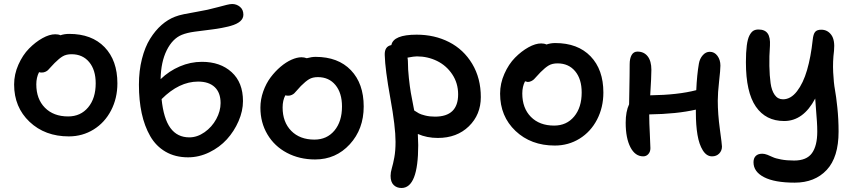

<svg xmlns="http://www.w3.org/2000/svg" viewBox="-20 -731 4292 963"><path d="M325.2 -46.9Q205.6 -46.9 128.2 -120.1Q50.8 -193.4 50.8 -307.1Q50.8 -358.4 72.3 -406.7Q93.8 -455.1 125.7 -487.5Q157.7 -520 192.9 -539.6Q228 -559.1 256.8 -559.1Q273.4 -559.1 283.2 -554.2Q303.2 -561 327.1 -561Q440.4 -561 504.6 -494.4Q568.8 -427.7 568.8 -313Q568.8 -238.3 537.1 -177.2Q505.4 -116.2 449.5 -81.5Q393.6 -46.9 325.2 -46.9ZM162.1 -308.1Q162.1 -234.4 205.3 -190.7Q248.5 -147 321.8 -147Q384.3 -147 422.1 -192.4Q460 -237.8 460 -313Q460 -380.4 427.2 -419.7Q394.5 -459 338.9 -459Q312.5 -459 294.9 -448.7Q277.3 -438.5 253.9 -415Q246.1 -407.2 235.6 -395.5Q225.1 -383.8 220.7 -379.4Q216.3 -375 208 -371.1Q199.7 -367.2 189.9 -367.2Q179.7 -367.2 175.8 -369.1Q162.1 -342.3 162.1 -308.1Z M923.3 58.1Q858.9 58.1 810.5 30Q762.2 2 733.4 -48.3Q704.6 -98.6 690.7 -163.1Q676.8 -227.5 676.8 -306.2Q676.8 -376 691.9 -435.5Q707 -495.1 732.9 -536.6Q758.8 -578.1 790.3 -605.7Q821.8 -633.3 857.4 -647Q875.5 -654.3 902.8 -659.9Q930.2 -665.5 965.8 -671.6Q1001.5 -677.7 1020.5 -682.1Q1044.4 -687.5 1072.8 -695.1Q1101.1 -702.6 1117.7 -706.8Q1134.3 -710.9 1144.5 -710.9Q1166.5 -710.9 1183.6 -696.8Q1200.7 -682.6 1200.7 -657.2Q1200.7 -619.1 1136.7 -601.1Q1093.3 -589.4 1043.5 -583.3Q993.7 -577.1 955.8 -572Q918 -566.9 891.6 -556.2Q845.2 -537.1 816.2 -478.8Q787.1 -420.4 785.6 -334Q828.1 -375 881.8 -397.9Q935.5 -420.9 992.7 -420.9Q1085 -420.9 1141.8 -369.1Q1198.7 -317.4 1198.7 -224.1Q1198.7 -174.3 1176.5 -123.3Q1154.3 -72.3 1117.9 -32.2Q1081.5 7.8 1029.8 33Q978 58.1 923.3 58.1ZM973.6 -321.8Q878.4 -321.8 790.5 -233.9Q800.3 -136.2 834.7 -89.1Q869.1 -42 929.7 -42Q969.2 -42 1006.1 -67.9Q1043 -93.8 1064.7 -133.8Q1086.4 -173.8 1086.4 -213.9Q1086.4 -266.1 1057.1 -293.9Q1027.8 -321.8 973.6 -321.8Z M1560.5 68.8Q1481.9 68.8 1419.2 35.6Q1356.4 2.4 1321.3 -56.9Q1286.1 -116.2 1286.1 -190.9Q1286.1 -232.4 1300.3 -272.5Q1314.5 -312.5 1337.2 -342.8Q1359.9 -373 1387.2 -396.2Q1414.6 -419.4 1442.1 -431.6Q1469.7 -443.8 1492.2 -443.8Q1505.4 -443.8 1518.6 -439Q1543.5 -445.8 1562.5 -445.8Q1675.8 -445.8 1740 -378.9Q1804.2 -312 1804.2 -196.8Q1804.2 -83.5 1734.4 -7.3Q1664.6 68.8 1560.5 68.8ZM1397.5 -191.9Q1397.5 -118.7 1440.7 -74.7Q1483.9 -30.8 1557.1 -30.8Q1619.6 -30.8 1657.5 -76.2Q1695.3 -121.6 1695.3 -196.8Q1695.3 -264.6 1662.6 -304.4Q1629.9 -344.2 1574.2 -344.2Q1547.9 -344.2 1530.3 -333.7Q1512.7 -323.2 1489.3 -299.8Q1481.9 -292 1471.2 -279.8Q1460.4 -267.6 1456.1 -263.2Q1451.7 -258.8 1443.4 -254.9Q1435.1 -251 1425.3 -251Q1418.9 -251 1411.1 -252.9Q1397.5 -227.5 1397.5 -191.9Z M1993.7 211.9Q1969.7 211.9 1954.3 196.8Q1939 181.6 1939 150.9Q1939 133.8 1945.3 112.5Q1951.7 91.3 1957.8 58.3Q1963.9 25.4 1963.9 -20Q1963.9 -95.2 1937.7 -239Q1911.6 -382.8 1909.7 -455.1Q1908.2 -498.5 1942.9 -504.9Q1953.1 -557.1 2069.8 -557.1Q2159.7 -557.1 2232.4 -520Q2305.2 -482.9 2348.4 -410.9Q2391.6 -338.9 2391.6 -244.1Q2391.6 -155.8 2331.5 -97.4Q2271.5 -39.1 2175.8 -39.1Q2121.1 -39.1 2075.7 -59.1Q2077.6 -22.9 2077.6 -2.9Q2077.6 211.9 1993.7 211.9ZM2025.9 -422.9Q2025.9 -383.3 2030.8 -339.1Q2035.6 -294.9 2040.5 -266.4Q2045.4 -237.8 2054.7 -191.4Q2056.6 -181.6 2057.6 -176.8Q2071.8 -167.5 2081.1 -162.4Q2090.3 -157.2 2112.5 -151.6Q2134.8 -146 2161.6 -146Q2277.8 -146 2277.8 -257.8Q2277.8 -314 2248.3 -358.2Q2218.8 -402.3 2171.9 -425.3Q2125 -448.2 2070.8 -448.2Q2056.6 -448.2 2023.9 -441.9Q2025.9 -430.2 2025.9 -422.9Z M2762.7 -1Q2643.1 -1 2565.7 -74.2Q2488.3 -147.5 2488.3 -261.2Q2488.3 -312.5 2509.8 -360.8Q2531.2 -409.2 2563.2 -441.7Q2595.2 -474.1 2630.4 -493.7Q2665.5 -513.2 2694.3 -513.2Q2710 -513.2 2720.7 -507.8Q2742.2 -515.1 2764.6 -515.1Q2877.9 -515.1 2942.1 -448.5Q3006.3 -381.8 3006.3 -267.1Q3006.3 -192.4 2974.6 -131.3Q2942.9 -70.3 2887 -35.6Q2831.1 -1 2762.7 -1ZM2599.6 -262.2Q2599.6 -188.5 2642.8 -144.8Q2686 -101.1 2759.3 -101.1Q2821.8 -101.1 2859.6 -146.5Q2897.5 -191.9 2897.5 -267.1Q2897.5 -334.5 2864.7 -373.8Q2832 -413.1 2776.4 -413.1Q2750 -413.1 2732.4 -402.8Q2714.8 -392.6 2691.4 -369.1Q2683.6 -361.3 2673.3 -349.6Q2663.1 -337.9 2658.2 -333.3Q2653.3 -328.6 2645.3 -324.5Q2637.2 -320.3 2627.4 -319.8Q2615.2 -322.3 2613.3 -323.2Q2599.6 -296.4 2599.6 -262.2Z M3206.1 53.2Q3165.5 53.2 3141.8 7.3Q3118.2 -38.6 3118.2 -115.2Q3118.2 -171.4 3135.3 -208Q3135.7 -231.9 3136.5 -274.4Q3137.2 -316.9 3137.7 -350.1Q3138.2 -383.3 3138.2 -409.2Q3138.2 -437.5 3147.9 -454.8Q3157.7 -472.2 3177.2 -472.2Q3210 -472.2 3228.5 -448.5Q3247.1 -424.8 3247.1 -380.9Q3247.1 -346.7 3241.2 -252.9Q3381.3 -254.9 3472.2 -278.8Q3475.6 -356 3485.4 -412.1Q3489.7 -437 3504.9 -454.1Q3520 -471.2 3540 -471.2Q3563.5 -471.2 3578.4 -450.9Q3593.3 -430.7 3593.3 -401.9Q3593.3 -380.9 3586.7 -323Q3580.1 -265.1 3580.1 -226.1Q3580.1 -159.7 3590.6 -83Q3601.1 -6.3 3601.1 3.9Q3601.1 24.9 3587.2 39.1Q3573.2 53.2 3551.3 53.2Q3523.9 53.2 3505.1 23.2Q3486.3 -6.8 3478.3 -54.9Q3470.2 -103 3470.2 -167V-181.2Q3375 -159.2 3236.3 -157.2V-151.9Q3236.3 -115.2 3239.3 -59.8Q3242.2 -4.4 3242.2 12.2Q3242.2 30.3 3231.9 41.7Q3221.7 53.2 3206.1 53.2Z M3965.8 185.1Q3865.2 185.1 3812.3 157.7Q3759.3 130.4 3759.3 83Q3759.3 62.5 3770.5 51.3Q3781.7 40 3803.2 40Q3814.9 40 3828.9 45.4Q3842.8 50.8 3856 57.1Q3869.1 63.5 3897.5 68.8Q3925.8 74.2 3962.9 74.2Q4025.9 74.2 4052.5 37.1Q4079.1 0 4079.1 -70.8Q4079.1 -95.7 4077.4 -121.3Q4075.7 -147 4073 -179.9Q4070.3 -212.9 4068.8 -236.8Q4009.3 -124 3913.1 -124Q3820.8 -124 3771 -196.3Q3721.2 -268.6 3721.2 -418.9Q3721.2 -469.2 3725.6 -502.7Q3730 -536.1 3739 -553.2Q3748 -570.3 3758.5 -576.7Q3769 -583 3784.2 -583Q3816.4 -583 3830.3 -563.2Q3844.2 -543.5 3841.8 -502Q3837.9 -448.7 3838.9 -399.9Q3839.8 -351.1 3845 -314Q3850.1 -276.9 3865.7 -254.9Q3881.3 -232.9 3907.2 -232.9Q3946.3 -232.9 3977.5 -273.4Q4008.8 -314 4027.8 -379.4Q4046.9 -444.8 4056.2 -530.8Q4059.1 -560.1 4068.4 -571Q4077.6 -582 4099.1 -582Q4130.4 -582 4149.4 -556.2Q4168.5 -530.3 4163.1 -476.1Q4156.2 -422.4 4158.9 -368.4Q4161.6 -314.5 4167.7 -281.7Q4173.8 -249 4179.9 -190.9Q4186 -132.8 4186 -70.8Q4186 57.6 4126.5 121.3Q4066.9 185.1 3965.8 185.1Z"/></svg>

Font: Shantell Sans Bouncy
Style: Regular
Weight: 500
Designer: Stephen Nixon, Anya Danilova, Shantell Martin
Foundry: Arrow Type
Version: Version 1.006;[9816181b4]